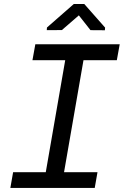

<svg xmlns="http://www.w3.org/2000/svg" viewBox="-20 -930 627 950"><path d="M500 -793.5 499 -780.3 427.7 -780.8 370.1 -854 286.1 -781.2 211.4 -780.8 212.4 -793.9 345.2 -910.2H397ZM154.8 -710.9H572.3L558.1 -632.3H393.1L296.9 -78.1H462.4L448.7 0H31.2L44.9 -78.1H206.5L302.7 -632.3H140.6Z"/></svg>

Font: TypoPRO Roboto Mono
Style: Italic
Weight: 400
Designer: Google
Version: Version 2.000986; 2015; ttfautohint (v1.3)